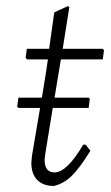

<svg xmlns="http://www.w3.org/2000/svg" viewBox="-20 -611 367 637"><path d="M159 6Q123 6 103.5 -14Q84 -34 84 -71L86 -94L113 -253H41L37 -257L41 -287H119L131 -361L139 -414H70L65 -419L69 -449H143L160 -570L206 -591L210 -587L188 -449H321L325 -444L321 -414H182L161 -287H274L278 -283L274 -253H155L130 -99L128 -81Q128 -39 161 -39Q202 -39 256 -131H264L280 -111Q244 -53 218 -27.5Q192 -2 159 6Z"/></svg>

Font: Alegreya Sans SC Light
Style: Italic
Weight: 300
Italic angle: -7°
Designer: Juan Pablo del Peral
Foundry: Huerta Tipografica
Version: Version 2.007